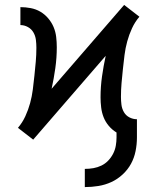

<svg xmlns="http://www.w3.org/2000/svg" viewBox="-20 -559 640 781"><path d="M325 202V128Q343 128 360 125Q377 122 392.5 114.5Q408 107 420 94.5Q432 82 440 66.5Q448 51 451 34Q454 17 454 0V-20Q436 -31 422.5 -47Q409 -63 401.5 -82Q394 -101 391.5 -122Q389 -143 389 -163Q389 -206 395 -248.5Q401 -291 410 -332L115 9L84 -15L53 -39Q71 -60 83 -86Q95 -112 102.5 -139.5Q110 -167 113.5 -195Q117 -223 120 -251.5Q123 -280 125.5 -308Q128 -336 128 -365Q128 -381 126 -397Q124 -413 116 -427Q108 -441 93.5 -449Q79 -457 63 -457V-530Q84 -530 105 -526Q126 -522 144 -511.5Q162 -501 176 -484.5Q190 -468 198 -449Q206 -430 208.5 -409Q211 -388 211 -367Q211 -324 205 -281.5Q199 -239 190 -198L485 -539L516 -515L547 -491Q529 -470 517 -444Q505 -418 497.5 -390.5Q490 -363 486.5 -335Q483 -307 480 -278.5Q477 -250 474.5 -222Q472 -194 472 -165Q472 -149 474 -133Q476 -117 484 -103Q492 -89 506.5 -81.5Q521 -74 537 -74V0Q537 28 531.5 55.5Q526 83 513 107Q500 131 479 150.5Q458 170 433 181.5Q408 193 380.5 197.5Q353 202 325 202Z"/></svg>

Font: Iosevka Mono
Style: Regular
Weight: 400
Designer: Belleve Invis
Foundry: Belleve Invis
Version: Version 11.1.1